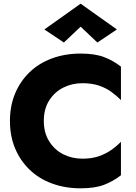

<svg xmlns="http://www.w3.org/2000/svg" viewBox="-20 -1007 741 1043"><path d="M218 -350Q218 -415 247 -461Q276 -507 323.5 -531Q371 -555 428 -555Q478 -555 516 -542.5Q554 -530 584 -508.5Q614 -487 637 -463V-645Q595 -678 545 -697Q495 -716 418 -716Q334 -716 263 -690Q192 -664 141 -615Q90 -566 62 -499Q34 -432 34 -350Q34 -268 62 -201Q90 -134 141 -85Q192 -36 263 -10Q334 16 418 16Q495 16 545 -3Q595 -22 637 -55V-237Q614 -213 584 -192Q554 -171 516 -158Q478 -145 428 -145Q371 -145 323.5 -169Q276 -193 247 -239.5Q218 -286 218 -350ZM418 -862 509 -776 615 -847 418 -987 221 -847 327 -776Z"/></svg>

Font: Jost
Style: Bold
Weight: 700
Version: Version 3.710